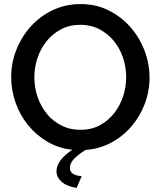

<svg xmlns="http://www.w3.org/2000/svg" viewBox="-20 -735 792 945"><path d="M357 190Q308 182 283 159.5Q258 137 258 108Q258 54 336 2Q268 -5 212.5 -38Q157 -71 117.5 -120Q78 -169 56.5 -230Q35 -291 35 -355Q35 -426 61 -491Q87 -556 132.5 -606Q178 -656 240.5 -685.5Q303 -715 377 -715Q453 -715 515.5 -683.5Q578 -652 622.5 -601Q667 -550 691.5 -485.5Q716 -421 716 -354Q716 -286 692.5 -224Q669 -162 627 -113Q585 -64 527.5 -33Q470 -2 401 3Q360 29 342 49.5Q324 70 324 91Q324 128 382 132ZM149 -355Q149 -305 165 -258Q181 -211 210.5 -175Q240 -139 282 -117.5Q324 -96 376 -96Q430 -96 471.5 -118.5Q513 -141 542 -178Q571 -215 586 -261Q601 -307 601 -355Q601 -406 585 -452.5Q569 -499 539.5 -534.5Q510 -570 468.5 -591.5Q427 -613 376 -613Q322 -613 280 -590.5Q238 -568 209 -532Q180 -496 164.5 -449.5Q149 -403 149 -355Z"/></svg>

Font: Oxford Sans SemiBold
Style: Regular
Weight: 600
Designer: Matt McInerney, Pablo Impallari, Rodrigo Fuenzalida
Foundry: Matt McInerney, Pablo Impallari, Rodrigo Fuenzalida
Version: Version 3.000g; ttfautohint (v1.5) -l 8 -r 28 -G 28 -x 14 -D